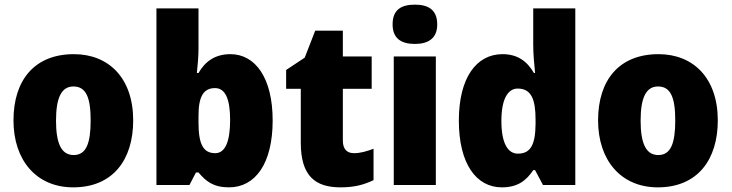

<svg xmlns="http://www.w3.org/2000/svg" viewBox="-20 -796 3148 826"><path d="M553 -278C553 -461 447 -563 298 -563C129 -563 38 -452 38 -278C38 -107 136 10 295 10C466 10 553 -109 553 -278ZM221 -277C221 -375 244 -424 296 -424C351 -424 370 -375 370 -278C370 -180 351 -129 297 -129C243 -129 221 -181 221 -277Z M834 -588V-760H653V0H795L823 -54H834C866 -16 898 10 965 10C1079 10 1153 -93 1153 -278C1153 -460 1079 -563 971 -563C905 -563 862 -531 834 -482H827C831 -520 834 -556 834 -588ZM905 -417C949 -417 970 -371 970 -280C970 -185 948 -137 906 -137C853 -137 834 -178 834 -269V-298C834 -380 855 -417 905 -417Z M1503 -137C1472 -137 1455 -155 1455 -191V-414H1579V-553H1455V-664H1336L1291 -548L1211 -495V-414H1274V-182C1274 -39 1336 10 1445 10C1507 10 1547 -2 1587 -21V-156C1557 -145 1531 -137 1503 -137Z M1765 -776C1707 -776 1669 -755 1669 -691C1669 -629 1708 -607 1765 -607C1820 -607 1861 -629 1861 -691C1861 -755 1821 -776 1765 -776ZM1855 -553H1674V0H1855Z M2139 10C2207 10 2244 -19 2274 -64H2282L2316 0H2455V-760H2274V-603C2274 -566 2278 -518 2282 -482H2277C2248 -532 2207 -563 2142 -563C2029 -563 1954 -461 1954 -277C1954 -93 2028 10 2139 10ZM2208 -135C2165 -135 2137 -179 2137 -276C2137 -370 2165 -415 2207 -415C2265 -415 2284 -370 2284 -282V-261C2283 -174 2263 -135 2208 -135Z M3068 -278C3068 -461 2962 -563 2813 -563C2644 -563 2553 -452 2553 -278C2553 -107 2651 10 2810 10C2981 10 3068 -109 3068 -278ZM2736 -277C2736 -375 2759 -424 2811 -424C2866 -424 2885 -375 2885 -278C2885 -180 2866 -129 2812 -129C2758 -129 2736 -181 2736 -277Z"/></svg>

Font: Noto Sans Sinhala SemiCondensed Black
Style: Regular
Weight: 900
Width: 4
Designer: Jelle Bosma - Monotype Design Team
Foundry: Monotype Imaging Inc.
Version: Version 2.006